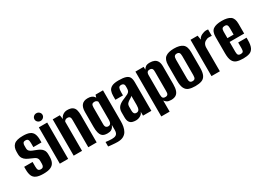

<svg xmlns="http://www.w3.org/2000/svg" viewBox="-14 -1400 3112 2266"><g transform="rotate(-30 1541.5 -267.0)"><path d="M182.4 7.4Q119.7 7.4 85.2 -8.2Q50.7 -23.8 37.1 -56.8Q23.5 -89.7 23.5 -140.1V-178.3H138.2V-114.4Q138.2 -82.3 147.1 -68.4Q156 -54.6 181 -54.6Q203.1 -54.6 212.8 -67.2Q222.5 -79.8 222.5 -104.8V-142.9Q222.5 -166.9 213.4 -180.8Q204.4 -194.7 185.2 -204.5Q166 -214.4 137.3 -226Q110.5 -236.9 87.1 -250.8Q63.6 -264.8 49.1 -287.8Q34.6 -310.8 34.6 -346.8V-375.7Q34.6 -438.5 69 -470.7Q103.3 -503 191.9 -503Q251 -503 284 -488.1Q317 -473.2 330.6 -441.7Q344.3 -410.3 344.3 -361.9V-325.5H233.7V-380.7Q233.7 -414.1 224.4 -427.6Q215 -441 192.5 -441Q168.2 -441 159.8 -428Q151.4 -414.9 151.4 -395.6V-358.6Q151.4 -333.7 164.9 -319.4Q178.5 -305 200.4 -296.6Q222.4 -288.3 246.7 -278.4Q273 -268.8 295.1 -255.5Q317.3 -242.2 330.8 -220Q344.3 -197.9 344.3 -161V-131.1Q344.3 -85.9 329.6 -55Q314.8 -24 279.6 -8.3Q244.4 7.4 182.4 7.4Z M406.4 0V-495H520.1V0ZM462.7 -550.1Q440.6 -550.1 424.6 -565.5Q408.7 -580.8 408.7 -602.1Q408.7 -624 424.6 -639.3Q440.6 -654.5 462.7 -654.5Q485.4 -654.5 501.8 -639.3Q518.1 -624 518.1 -602.4Q518.1 -580.8 501.8 -565.5Q485.4 -550.1 462.7 -550.1Z M595.4 0V-495H691.8L701.9 -437.1Q710.6 -467.5 737.3 -486.1Q764.1 -504.7 795.8 -504.7Q843.6 -504.7 867.9 -488.1Q892.2 -471.5 900.4 -442.2Q908.6 -412.9 908.6 -373.4V0H794.6V-366.4Q794.6 -378.2 793.6 -388.4Q792.6 -398.7 788.6 -406.6Q784.5 -414.6 776.1 -419.3Q767.7 -424 752.2 -424Q739.7 -424 730.8 -419.5Q721.9 -415 717 -409.1Q712 -403.2 709.4 -397.8V0Z M1125.4 119.4Q1111 119.4 1090.9 118.1Q1070.9 116.7 1051.5 115Q1032.2 113.4 1018.4 111.7Q1004.6 110 1001.6 109V48Q1015.3 50.4 1041.1 52.7Q1066.9 55 1084.9 55Q1101 55 1115.6 52.5Q1130.1 50 1141.8 42.6Q1153.5 35.1 1160.1 20.4Q1166.8 5.6 1166.8 -18.2V-89Q1161.9 -76.6 1152.7 -62.1Q1143.5 -47.6 1125.2 -37.6Q1106.9 -27.5 1073.7 -27.5Q1050.2 -27.5 1030.7 -33.1Q1011.2 -38.6 997.5 -54.3Q983.7 -69.9 976 -99.7Q968.2 -129.5 968.2 -177.2V-379.3Q968.2 -441.8 994.7 -473.4Q1021.3 -505 1075.5 -505Q1106.6 -505 1126.4 -496.8Q1146.2 -488.6 1158.2 -474.4Q1170.3 -460.2 1176.9 -441L1161.7 -438.9L1179 -495H1280.5V-73.5Q1280.5 -38 1274.3 -3.7Q1268.1 30.7 1252 58.5Q1235.9 86.3 1205.3 102.8Q1174.6 119.4 1125.4 119.4ZM1122.8 -95.6Q1140.2 -95.6 1149.7 -104.3Q1159.3 -113 1162.9 -128.3Q1166.5 -143.5 1166.5 -161.2V-406Q1163.9 -410.8 1159 -415.9Q1154.1 -421 1145.6 -424.9Q1137 -428.7 1122.5 -428.7Q1102.1 -428.7 1092.2 -417.1Q1082.2 -405.5 1082.2 -374.9V-147Q1082.2 -130 1086.1 -119.7Q1090 -109.4 1096.4 -104.3Q1102.9 -99.2 1109.9 -97.4Q1116.9 -95.6 1122.8 -95.6Z M1440.7 7.7Q1414.9 7.7 1392.3 0.7Q1369.6 -6.4 1355.2 -28.5Q1340.8 -50.6 1340.8 -95V-161.4Q1340.8 -208.3 1368.3 -237.4Q1395.9 -266.5 1455.1 -288.4Q1486.4 -301.3 1504.4 -311.2Q1522.4 -321 1530.3 -335.3Q1538.2 -349.5 1538.2 -375.2V-402.4Q1538.2 -417.7 1532.9 -426.4Q1527.5 -435.1 1518.3 -439.2Q1509.1 -443.4 1497 -443.4Q1471.4 -443.4 1463.1 -425.6Q1454.9 -407.9 1454.9 -367.1V-325.1H1351.7V-378Q1351.7 -415 1362.2 -443.5Q1372.8 -472 1404.1 -488.5Q1435.4 -505 1497 -505Q1560.2 -505 1593.9 -493.7Q1627.6 -482.5 1640.8 -457.6Q1653.9 -432.7 1653.9 -391.4V0H1540.2L1539.9 -54.7Q1531.7 -25.6 1503.2 -9Q1474.6 7.7 1440.7 7.7ZM1489.7 -67.2Q1516.6 -67.2 1527.2 -87.5Q1537.9 -107.7 1537.9 -145.4V-271.9Q1532 -262.5 1517.9 -254.7Q1503.7 -246.9 1490.5 -237.7Q1471.4 -225 1461.4 -211.6Q1451.4 -198.2 1451.4 -174.1V-123Q1451.4 -101.5 1456.3 -89.2Q1461.3 -76.9 1470.1 -72.1Q1478.8 -67.2 1489.7 -67.2Z M1722.4 116V-495H1834.5L1835.5 -456.2Q1844.8 -473 1862.9 -487.9Q1881 -502.7 1921.8 -502.7Q1956.6 -502.7 1982 -491.4Q2007.3 -480 2021.3 -454.3Q2035.3 -428.5 2035.3 -385V-144.8Q2035.3 -89.6 2023 -56.4Q2010.7 -23.1 1985.7 -8.4Q1960.7 6.3 1922.5 6.3Q1886.5 6.3 1866.5 -6.2Q1846.4 -18.7 1836.1 -35.4V116ZM1878.9 -58Q1893.7 -58 1902.1 -62.4Q1910.5 -66.8 1914.9 -74.7Q1919.3 -82.7 1920.3 -93.3Q1921.3 -103.9 1921.3 -117V-373.2Q1921.3 -386.4 1920.3 -397Q1919.3 -407.5 1914.9 -415.7Q1910.5 -423.8 1902.1 -428.1Q1893.7 -432.5 1878.9 -432.5Q1864.7 -432.5 1856.3 -427.7Q1847.9 -422.9 1843.5 -415.4Q1839.1 -407.9 1837.8 -399.1Q1836.4 -390.4 1836.4 -382.7V-114.1Q1836.4 -97.1 1839.5 -84.2Q1842.6 -71.3 1851.9 -64.7Q1861.1 -58 1878.9 -58Z M2251 7.7Q2200.9 7.7 2165.7 -4.3Q2130.5 -16.3 2112.4 -51.6Q2094.2 -86.9 2094.2 -155.7V-365.9Q2094.2 -442.7 2133.3 -473.2Q2172.5 -503.7 2251 -503.7Q2329.5 -503.7 2368.3 -473.5Q2407.1 -443.4 2407.1 -365.9V-156.4Q2407.1 -87.2 2389.3 -51.9Q2371.5 -16.6 2336.6 -4.5Q2301.8 7.7 2251 7.7ZM2251 -59.7Q2273.3 -59.7 2283.2 -72.3Q2293.1 -84.8 2293.1 -117.7V-377.9Q2293.1 -409.2 2283.5 -422.4Q2274 -435.6 2251 -435.6Q2229.4 -435.6 2218.8 -422.9Q2208.2 -410.2 2208.2 -377.9V-117.7Q2208.2 -85.1 2218.8 -72.4Q2229.4 -59.7 2251 -59.7Z M2473.4 0V-495H2570.1L2579.9 -435.8Q2588.8 -458.2 2606.9 -471.4Q2625 -484.6 2645.1 -490.4Q2677.6 -504 2714 -497V-409.1Q2712.1 -409.8 2698.6 -411.3Q2685.1 -412.8 2668.1 -411.6Q2651 -410.4 2639 -402.6Q2614 -393.7 2600.7 -372Q2587.4 -350.3 2587.4 -318.8V0Z M2904.6 8.3Q2852.9 8.3 2817.5 -3.2Q2782.2 -14.7 2764.2 -49.5Q2746.2 -84.3 2746.2 -154.4V-376.8Q2746.2 -450.3 2785.3 -477.3Q2824.5 -504.4 2902.7 -504.4Q2980.6 -504.4 3019.5 -477.3Q3058.5 -450.3 3058.5 -376.8V-242.2H2860.2V-107.4Q2860.2 -76.7 2869.8 -64.7Q2879.5 -52.6 2904 -52.6Q2926.9 -52.6 2935.7 -64.3Q2944.5 -76.1 2944.5 -107.4V-186H3058.5V-155.4Q3058.5 -85.3 3040.7 -50.1Q3022.9 -15 2988.5 -3.3Q2954.1 8.3 2904.6 8.3ZM2860.2 -294H2944.5V-383.3Q2944.5 -411.8 2935.7 -423.8Q2926.9 -435.9 2902.7 -435.9Q2879.5 -435.9 2869.8 -423.8Q2860.2 -411.8 2860.2 -383.3Z"/></g></svg>

Font: Alumni Sans Thin
Style: Regular
Weight: 100
Designer: Robert E. Leuschke
Foundry: Robert E. Leuschke
Version: Version 1.018